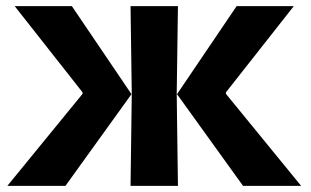

<svg xmlns="http://www.w3.org/2000/svg" viewBox="-20 -608 1017 628"><path d="M4 0 250 -301V-306L28 -588H215L410 -300L194 0ZM407 0 411 -300 407 -588H562L558 -300L562 0ZM775 0 559 -300 754 -588H941L719 -306V-301L965 0Z"/></svg>

Font: Ruda SemiBold
Style: Bold
Weight: 900
Designer: Mariela Monsalve and Angelina Sanchez
Foundry: Mariela Monsalve and Angelina Sanchez
Version: Version 2.000